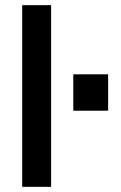

<svg xmlns="http://www.w3.org/2000/svg" viewBox="-20 -724 467 744"><path d="M66 -704H178V0H66ZM264 -295V-436H399V-295Z"/></svg>

Font: CBA Beacon Sans Bold
Style: Regular
Weight: 700
Designer: Wei Huang
Foundry: Wei Huang
Version: Version 1.002